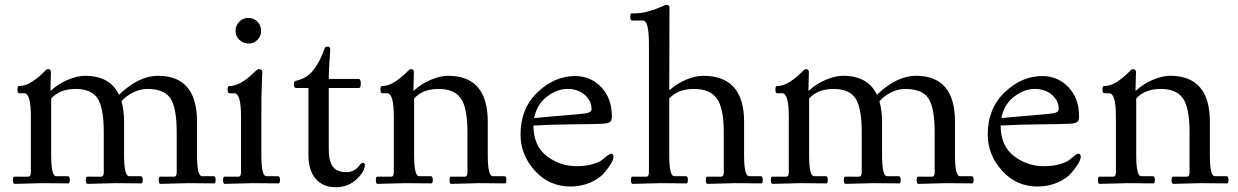

<svg xmlns="http://www.w3.org/2000/svg" viewBox="-20 -767 5178 803"><path d="M193 -466 191 -388H193Q223 -416 263 -433Q303 -450 336 -450Q439 -450 477 -372H479Q561 -450 641 -450Q804 -450 804 -258V-118Q804 -30 825 -30H874Q882 -30 882 -15Q882 0 876 0Q876 0 767 -1L651 2Q644 2 644 -13Q644 -28 649 -28H707Q719 -28 719 -45V-214Q719 -316 693 -355.5Q667 -395 596 -395Q567 -395 537 -380.5Q507 -366 488 -343Q499 -305 499 -258V-118Q499 -30 520 -30H569Q577 -30 577 -15Q577 0 571 0L462 -1L346 2Q339 2 339 -13Q339 -28 344 -28H402Q414 -28 414 -45V-214Q414 -316 388 -355.5Q362 -395 296 -395Q230 -395 194 -355V-118Q194 -30 215 -30H264Q272 -30 272 -15Q272 0 266 0L157 -1L41 2Q34 2 34 -13Q34 -28 39 -28H97Q109 -28 109 -45V-280Q109 -377 81 -377H61Q53 -377 53 -392Q53 -407 59 -407Q86 -407 113 -424.5Q140 -442 157.5 -460Q175 -478 179 -478Q193 -478 193 -466Z M1036 -1 920 2Q913 2 913 -13Q913 -28 918 -28H976Q988 -28 988 -45V-280Q988 -377 960 -377H940Q932 -377 932 -392Q932 -407 938 -407Q984 -407 1038 -460Q1057 -478 1062 -478Q1077 -478 1077 -466Q1077 -458 1075 -412.5Q1073 -367 1073 -297V-118Q1073 -30 1094 -30H1143Q1151 -30 1151 -15Q1151 0 1145 0ZM1072 -638.5Q1072 -616 1057 -600.5Q1042 -585 1020 -585Q998 -585 981.5 -600Q965 -615 965 -637.5Q965 -660 980.5 -676Q996 -692 1018.5 -692Q1041 -692 1056.5 -676.5Q1072 -661 1072 -638.5Z M1270 -120V-399H1219Q1209 -399 1209 -413.5Q1209 -428 1217 -429Q1262 -438 1290 -473Q1318 -508 1338 -565Q1340 -572 1350.5 -572Q1361 -572 1361 -560.5Q1361 -549 1358 -510.5Q1355 -472 1355 -437H1479Q1489 -437 1489 -418Q1489 -399 1481 -399H1355V-142Q1355 -93 1372 -70Q1389 -47 1429 -47Q1463 -47 1484 -76Q1492 -86 1496 -86Q1506 -86 1506 -77Q1506 -50 1471 -17Q1436 16 1383.5 16Q1331 16 1300.5 -19Q1270 -54 1270 -120Z M1711 -466 1709 -388H1711Q1741 -416 1781 -433Q1821 -450 1854 -450Q2020 -450 2020 -258V-118Q2020 -30 2041 -30H2090Q2098 -30 2098 -15Q2098 0 2092 0Q2092 0 1983 -1L1867 2Q1860 2 1860 -13Q1860 -28 1865 -28H1923Q1935 -28 1935 -45V-214Q1935 -316 1907.5 -355.5Q1880 -395 1814 -395Q1748 -395 1712 -355V-118Q1712 -30 1733 -30H1782Q1790 -30 1790 -15Q1790 0 1784 0L1675 -1L1559 2Q1552 2 1552 -13Q1552 -28 1557 -28H1615Q1627 -28 1627 -45V-280Q1627 -377 1599 -377H1579Q1571 -377 1571 -392Q1571 -407 1577 -407Q1604 -407 1631 -424.5Q1658 -442 1675.5 -460Q1693 -478 1697 -478Q1711 -478 1711 -466Z M2391 -72Q2429 -72 2457 -80Q2485 -88 2498 -98L2520 -116Q2530 -124 2535 -124Q2546 -124 2546 -112Q2546 -90 2507 -44Q2488 -21 2450 -4Q2412 13 2365 13Q2277 13 2217 -53Q2157 -119 2157 -205Q2157 -313 2228 -381Q2299 -449 2385 -449Q2450 -449 2494.5 -402.5Q2539 -356 2539 -280Q2539 -264 2532 -257.5Q2525 -251 2500 -249.5Q2475 -248 2378 -247Q2281 -246 2211 -242Q2211 -157 2266.5 -114.5Q2322 -72 2391 -72ZM2214 -273Q2240 -276 2319 -282.5Q2398 -289 2426 -292.5Q2454 -296 2454 -311Q2454 -345 2426 -370Q2398 -395 2353.5 -395Q2309 -395 2267 -362.5Q2225 -330 2214 -273Z M2780 -735 2779 -390H2780Q2810 -417 2849 -433.5Q2888 -450 2921 -450Q3092 -450 3092 -258V-118Q3092 -30 3113 -30H3162Q3170 -30 3170 -15Q3170 0 3164 0Q3164 0 3055 -1L2939 2Q2932 2 2932 -13Q2932 -28 2937 -28H2995Q3007 -28 3007 -45V-214Q3007 -315 2978 -355Q2949 -395 2882 -395Q2815 -395 2779 -355V-118Q2779 -30 2800 -30H2849Q2857 -30 2857 -15Q2857 0 2851 0L2742 -1L2626 2Q2619 2 2619 -13Q2619 -28 2624 -28H2682Q2694 -28 2694 -45V-584Q2694 -681 2669 -681H2624Q2616 -681 2616 -696Q2616 -711 2622 -711Q2664 -711 2688.5 -718.5Q2713 -726 2723 -729.5Q2733 -733 2747.5 -739.5Q2762 -746 2765 -747Q2780 -747 2780 -735Z M3363 -466 3361 -388H3363Q3393 -416 3433 -433Q3473 -450 3506 -450Q3609 -450 3647 -372H3649Q3731 -450 3811 -450Q3974 -450 3974 -258V-118Q3974 -30 3995 -30H4044Q4052 -30 4052 -15Q4052 0 4046 0Q4046 0 3937 -1L3821 2Q3814 2 3814 -13Q3814 -28 3819 -28H3877Q3889 -28 3889 -45V-214Q3889 -316 3863 -355.5Q3837 -395 3766 -395Q3737 -395 3707 -380.5Q3677 -366 3658 -343Q3669 -305 3669 -258V-118Q3669 -30 3690 -30H3739Q3747 -30 3747 -15Q3747 0 3741 0L3632 -1L3516 2Q3509 2 3509 -13Q3509 -28 3514 -28H3572Q3584 -28 3584 -45V-214Q3584 -316 3558 -355.5Q3532 -395 3466 -395Q3400 -395 3364 -355V-118Q3364 -30 3385 -30H3434Q3442 -30 3442 -15Q3442 0 3436 0L3327 -1L3211 2Q3204 2 3204 -13Q3204 -28 3209 -28H3267Q3279 -28 3279 -45V-280Q3279 -377 3251 -377H3231Q3223 -377 3223 -392Q3223 -407 3229 -407Q3256 -407 3283 -424.5Q3310 -442 3327.5 -460Q3345 -478 3349 -478Q3363 -478 3363 -466Z M4345 -72Q4383 -72 4411 -80Q4439 -88 4452 -98L4474 -116Q4484 -124 4489 -124Q4500 -124 4500 -112Q4500 -90 4461 -44Q4442 -21 4404 -4Q4366 13 4319 13Q4231 13 4171 -53Q4111 -119 4111 -205Q4111 -313 4182 -381Q4253 -449 4339 -449Q4404 -449 4448.5 -402.5Q4493 -356 4493 -280Q4493 -264 4486 -257.5Q4479 -251 4454 -249.5Q4429 -248 4332 -247Q4235 -246 4165 -242Q4165 -157 4220.5 -114.5Q4276 -72 4345 -72ZM4168 -273Q4194 -276 4273 -282.5Q4352 -289 4380 -292.5Q4408 -296 4408 -311Q4408 -345 4380 -370Q4352 -395 4307.5 -395Q4263 -395 4221 -362.5Q4179 -330 4168 -273Z M4731 -466 4729 -388H4731Q4761 -416 4801 -433Q4841 -450 4874 -450Q5040 -450 5040 -258V-118Q5040 -30 5061 -30H5110Q5118 -30 5118 -15Q5118 0 5112 0Q5112 0 5003 -1L4887 2Q4880 2 4880 -13Q4880 -28 4885 -28H4943Q4955 -28 4955 -45V-214Q4955 -316 4927.5 -355.5Q4900 -395 4834 -395Q4768 -395 4732 -355V-118Q4732 -30 4753 -30H4802Q4810 -30 4810 -15Q4810 0 4804 0L4695 -1L4579 2Q4572 2 4572 -13Q4572 -28 4577 -28H4635Q4647 -28 4647 -45V-280Q4647 -377 4619 -377H4599Q4591 -377 4591 -392Q4591 -407 4597 -407Q4624 -407 4651 -424.5Q4678 -442 4695.5 -460Q4713 -478 4717 -478Q4731 -478 4731 -466Z"/></svg>

Font: Sedan
Style: Regular
Weight: 400
Designer: Sebastian Salazar
Foundry: Sebastian Salazar
Version: Version 1.001